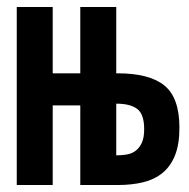

<svg xmlns="http://www.w3.org/2000/svg" viewBox="-20 -546 540 550"><path d="M494 -180Q494 -133 481.5 -101.5Q469 -70 446 -51Q423 -32 390.5 -24Q358 -16 317 -16H210V-244H131V-16H28V-526H131V-336H210V-526H313V-336H317Q408 -336 451 -301Q494 -266 494 -180ZM393 -176Q393 -219 373 -234Q353 -249 314 -249H313V-101Q329 -101 343.5 -103.5Q358 -106 369 -114.5Q380 -123 386.5 -137.5Q393 -152 393 -176Z"/></svg>

Font: D2Coding ligature
Style: Bold
Weight: 700
Monospace: yes
Designer: Yong-Rak Park; Jeong-Hwan Yoon; Sang-Min Lee;
Foundry: NHN Corporation
Version: Version 1.3.2; Build 20180524